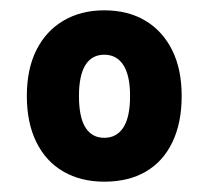

<svg xmlns="http://www.w3.org/2000/svg" viewBox="-20 -758 404 372"><path d="M182 -406Q137 -406 103 -425.5Q69 -445 50.5 -482.5Q32 -520 32 -572Q32 -624 50.5 -661Q69 -698 103 -718Q137 -738 182 -738Q228 -738 261.5 -718Q295 -698 313.5 -661Q332 -624 332 -572Q332 -520 314 -482.5Q296 -445 262.5 -425.5Q229 -406 182 -406ZM182 -491Q206 -491 219 -511Q232 -531 232 -572Q232 -612 219 -632Q206 -652 182 -652Q158 -652 145.5 -632Q133 -612 133 -572Q133 -531 145.5 -511Q158 -491 182 -491Z"/></svg>

Font: Mona Sans Condensed
Style: Bold
Weight: 700
Width: 3
Designer: Deni Anggara
Foundry: GitHub
Version: Version 2.000